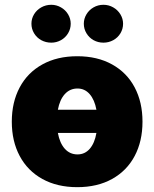

<svg xmlns="http://www.w3.org/2000/svg" viewBox="-20 -772 645 802"><path d="M29.3 -263.7Q29.3 -345.2 62.3 -407Q95.2 -468.8 157 -502.9Q218.8 -537.1 302.7 -537.1Q386.7 -537.1 448.2 -502.9Q509.8 -468.8 542.5 -407Q575.2 -345.2 575.2 -263.7Q575.2 -182.1 542.5 -120.4Q509.8 -58.6 448.2 -24.4Q386.7 9.8 302.7 9.8Q218.8 9.8 157 -24.4Q95.2 -58.6 62.3 -120.4Q29.3 -182.1 29.3 -263.7ZM382.8 -216.8H221.7Q229.5 -174.3 250.7 -150.6Q272 -127 303.7 -127Q334.5 -127 355 -150.6Q375.5 -174.3 382.8 -216.8ZM382.8 -313.5Q375 -355.5 354.5 -378.9Q334 -402.3 303.7 -402.3Q272 -402.3 250.7 -378.9Q229.5 -355.5 221.7 -313.5ZM111.3 -672.9Q111.3 -694.3 122.3 -712.4Q133.3 -730.5 152.3 -741.2Q171.4 -752 194.3 -752Q215.8 -752 234.6 -741.2Q253.4 -730.5 264.4 -712.2Q275.4 -693.8 275.4 -672.9Q275.4 -651.4 264.4 -633.1Q253.4 -614.7 234.6 -604.2Q215.8 -593.8 194.3 -593.8Q171.4 -593.8 152.3 -604.2Q133.3 -614.7 122.3 -633.1Q111.3 -651.4 111.3 -672.9ZM330.1 -672.9Q330.1 -693.8 341.1 -712.2Q352.1 -730.5 370.8 -741.2Q389.6 -752 412.1 -752Q434.1 -752 452.9 -741.2Q471.7 -730.5 482.9 -712.2Q494.1 -693.8 494.1 -672.9Q494.1 -651.4 483.2 -633.1Q472.2 -614.7 453.1 -604.2Q434.1 -593.8 412.1 -593.8Q389.6 -593.8 370.8 -604.2Q352.1 -614.7 341.1 -633.1Q330.1 -651.4 330.1 -672.9Z"/></svg>

Font: Pretendard JP Black
Style: Regular
Weight: 900
Designer: Base glyphs from Inter by Rasmus Andersson; Hangeul glyphs from Noto Sans CJK(Source Han Sans) by Jang Soo-young and Kan
Foundry: Kil Hyung-jin
Version: Version 1.309